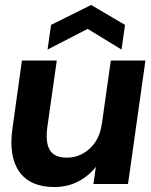

<svg xmlns="http://www.w3.org/2000/svg" viewBox="-20 -739 608 771"><path d="M198 12Q101 12 57.5 -49.5Q14 -111 30 -223L68 -496H208L170 -228Q162 -167 180 -136.5Q198 -106 249 -106Q301 -106 341 -143Q381 -180 389 -244V-241L425 -496H564L494 0H355L365 -69Q336 -32 293.5 -10Q251 12 198 12ZM171 -540 185 -639 346 -719 482 -639 468 -540 332 -623Z"/></svg>

Font: Host Grotesk Black
Style: Italic
Weight: 900
Italic angle: -8°
Designer: Doğukan Karapınar based on Poppins by Indian Type Foundry, Jonny Pinhorn
Foundry: Element Type
Version: Version 1.000; ttfautohint (v1.8.4.7-5d5b);gftools[0.9.33]